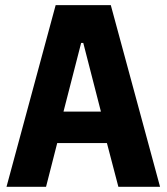

<svg xmlns="http://www.w3.org/2000/svg" viewBox="-20 -718 640 738"><path d="M595.2 0 405.9 -698.2H193.9L5 0H157L199.9 -168H391L435 0ZM224.1 -289.1 291.9 -552.9H300.1L367.9 -289.1Z"/></svg>

Font: Margiela Mono Bold
Style: Regular
Weight: 700
Designer: Mike Abbink, Paul van der Laan, Pieter van Rosmalen
Foundry: Bold Monday
Version: Version 2.003 2021